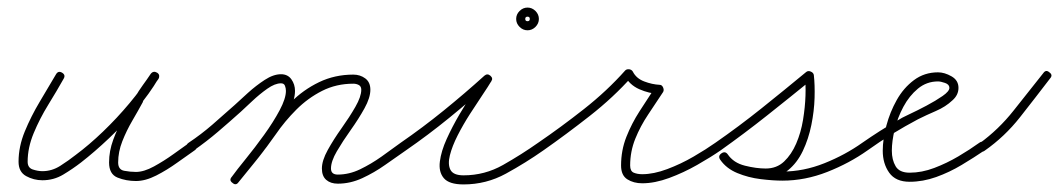

<svg xmlns="http://www.w3.org/2000/svg" viewBox="-20 -464 2797 507"><path d="M128 -268Q134 -278 144 -272Q154 -266 148 -256Q130 -224 107.5 -187.5Q85 -151 69 -112.5Q53 -74 53 -37Q53 -21 66.5 -16.5Q80 -12 92 -12Q117 -12 139 -26Q161 -40 180 -55Q215 -81 252 -116.5Q289 -152 322 -191.5Q355 -231 378 -268Q384 -278 394 -271Q404 -264 398 -255Q388 -241 377 -226Q366 -211 357 -196Q357 -196 357 -196Q358 -196 358 -196Q345 -172 329.5 -145.5Q314 -119 303 -91Q292 -63 292 -35Q292 -16 308 -13Q324 -10 339 -10Q360 -10 386.5 -24.5Q413 -39 438 -57Q463 -75 480 -87Q480 -87 480 -87Q480 -87 480 -87Q490 -94 497 -84Q504 -74 494 -67Q475 -54 448 -34.5Q421 -15 392.5 -0.5Q364 14 339 14Q313 14 290.5 5Q268 -4 268 -35Q268 -65 279 -95Q290 -125 306 -153.5Q322 -182 336 -208Q336 -208 337 -208Q337 -208 337 -208Q346 -224 357 -239Q368 -254 378 -269Q385 -278 395 -272Q404 -266 398 -256Q375 -217 341 -176.5Q307 -136 268.5 -99.5Q230 -63 194 -35Q172 -18 147 -3Q122 12 92 12Q69 12 49 1Q29 -10 29 -37Q29 -77 45.5 -117Q62 -157 85 -195.5Q108 -234 128 -268Q128 -268 128 -268Q128 -268 128 -268Z M475 -70Q468 -80 478 -87Q511 -109 541 -135Q571 -161 600 -187Q614 -200 635 -219Q656 -238 679 -253Q702 -268 722 -268Q740 -268 749.5 -254.5Q759 -241 759 -224Q759 -200 742 -167Q725 -134 700.5 -99Q676 -64 651 -33.5Q626 -3 610 17Q603 27 594 19Q584 12 592 3Q605 -15 629 -44.5Q653 -74 677.5 -108Q702 -142 718.5 -173Q735 -204 735 -224Q735 -231 732.5 -237.5Q730 -244 722 -244Q706 -244 685.5 -229.5Q665 -215 646 -197Q627 -179 616 -169Q586 -142 555.5 -116Q525 -90 492 -67Q482 -60 475 -70ZM610 17Q603 27 594 19Q584 12 592 3Q616 -28 641 -59Q666 -90 688 -123Q715 -161 748 -194Q781 -227 822.5 -247Q864 -267 913 -267Q931 -267 944.5 -257Q958 -247 958 -227Q958 -206 942.5 -178Q927 -150 906 -120.5Q885 -91 869.5 -64.5Q854 -38 854 -19Q854 -3 872 -3Q902 -3 931 -17Q960 -31 987.5 -50.5Q1015 -70 1038 -87Q1048 -94 1055 -84Q1062 -74 1052 -67Q1026 -49 997 -28.5Q968 -8 936.5 6.5Q905 21 872 21Q853 21 841.5 11Q830 1 830 -19Q830 -40 845.5 -68Q861 -96 882 -125.5Q903 -155 918.5 -182Q934 -209 934 -227Q934 -236 927.5 -239.5Q921 -243 913 -243Q868 -243 830.5 -224Q793 -205 762.5 -174.5Q732 -144 708 -109Q685 -76 660 -45Q635 -14 610 17Q610 17 610 17Q610 17 610 17Z M1035 -70Q1028 -80 1038 -87Q1096 -127 1151.5 -172Q1207 -217 1259 -264Q1267 -271 1275 -264Q1283 -257 1277 -249Q1270 -237 1254.5 -214Q1239 -191 1221 -163Q1203 -135 1188.5 -106.5Q1174 -78 1168 -54Q1162 -30 1169.5 -15.5Q1177 -1 1204 -1Q1260 -1 1308.5 -28.5Q1357 -56 1401 -87Q1411 -94 1418 -84Q1425 -74 1415 -67Q1368 -34 1316 -5.5Q1264 23 1204 23Q1166 23 1152 6.5Q1138 -10 1141.5 -37.5Q1145 -65 1159.5 -97Q1174 -129 1193 -161.5Q1212 -194 1230 -220Q1248 -246 1257 -261Q1259 -266 1264 -265.5Q1269 -265 1272 -262Q1276 -258 1277.5 -254Q1279 -250 1275 -246Q1223 -199 1166.5 -153Q1110 -107 1052 -67Q1042 -60 1035 -70ZM1379 -414Q1379 -420 1373 -420Q1367 -420 1367 -414Q1367 -408 1373 -408Q1379 -408 1379 -414ZM1343 -414Q1343 -426 1352 -435Q1361 -444 1373 -444Q1385 -444 1394 -435Q1403 -426 1403 -414Q1403 -402 1394 -393Q1385 -384 1373 -384Q1361 -384 1352 -393Q1343 -402 1343 -414Z M1415 -67Q1405 -60 1398 -70Q1391 -80 1401 -87Q1461 -128 1522 -176Q1583 -224 1631 -278Q1635 -282 1642 -281Q1648 -280 1651 -275Q1660 -257 1681 -249Q1702 -241 1722 -240Q1728 -240 1731 -233Q1734 -226 1731 -221Q1712 -192 1691.5 -161.5Q1671 -131 1657.5 -97.5Q1644 -64 1644 -27Q1644 -12 1653.5 -8Q1663 -4 1676 -4Q1706 -4 1742 -17.5Q1778 -31 1811.5 -50.5Q1845 -70 1869 -87Q1869 -87 1869 -87Q1869 -87 1869 -87Q1879 -94 1886 -84Q1893 -74 1883 -67Q1857 -49 1821 -28.5Q1785 -8 1747 6Q1709 20 1676 20Q1653 20 1636.5 9.5Q1620 -1 1620 -27Q1620 -67 1634 -102.5Q1648 -138 1669 -170.5Q1690 -203 1711 -235Q1713 -237 1715.5 -234.5Q1718 -232 1720 -228Q1722 -224 1722.5 -220Q1723 -216 1720 -216Q1694 -217 1668 -228.5Q1642 -240 1629 -265Q1628 -267 1631.5 -267.5Q1635 -268 1640 -268Q1644 -267 1647.5 -265.5Q1651 -264 1649 -262Q1600 -207 1537.5 -158Q1475 -109 1415 -67Q1415 -67 1415 -67Q1415 -67 1415 -67Z M1883 -67Q1873 -60 1866 -70Q1859 -80 1869 -87Q1931 -130 1991 -178Q2051 -226 2109 -274Q2114 -278 2121 -275Q2128 -272 2129 -266Q2132 -240 2131 -205.5Q2130 -171 2122.5 -134Q2115 -97 2100 -65.5Q2085 -34 2061 -14.5Q2037 5 2002 5Q1970 5 1936 -5Q1902 -15 1882 -42Q1875 -52 1885 -59Q1895 -66 1902 -56Q1915 -37 1941.5 -27Q1968 -17 1996.5 -14Q2025 -11 2046 -11Q2102 -11 2157 -33Q2212 -55 2257 -87Q2257 -87 2257 -87Q2257 -87 2257 -87Q2267 -94 2274 -84Q2281 -74 2271 -67Q2223 -33 2164.5 -10Q2106 13 2046 13Q2021 13 1988.5 9Q1956 5 1927 -7Q1898 -19 1882 -42Q1875 -52 1885 -59Q1895 -66 1902 -56Q1917 -34 1947 -26.5Q1977 -19 2002 -19Q2031 -19 2050.5 -37.5Q2070 -56 2082.5 -85Q2095 -114 2100.5 -147.5Q2106 -181 2107 -211.5Q2108 -242 2105 -263Q2105 -266 2109 -266Q2113 -266 2117 -264Q2121 -262 2124 -259.5Q2127 -257 2125 -255Q2066 -207 2005.5 -159Q1945 -111 1883 -67Q1883 -67 1883 -67Q1883 -67 1883 -67Z M2271 -67Q2261 -60 2254 -70Q2247 -80 2257 -87Q2280 -103 2303.5 -118Q2327 -133 2352 -147Q2359 -152 2380.5 -162Q2402 -172 2426.5 -185Q2451 -198 2469 -210.5Q2487 -223 2487 -232Q2487 -241 2475.5 -245Q2464 -249 2457 -249Q2427 -249 2404 -230Q2381 -211 2365.5 -182Q2350 -153 2342.5 -122Q2335 -91 2335 -66Q2335 -42 2345 -25Q2355 -8 2382 -8Q2414 -8 2447 -20.5Q2480 -33 2510.5 -51Q2541 -69 2566 -87Q2576 -94 2583 -84Q2590 -74 2580 -67Q2552 -48 2519.5 -28.5Q2487 -9 2452 3.5Q2417 16 2382 16Q2345 16 2328 -8Q2311 -32 2311 -66Q2311 -96 2320.5 -132Q2330 -168 2348 -200Q2366 -232 2393.5 -252.5Q2421 -273 2457 -273Q2474 -273 2492.5 -262.5Q2511 -252 2511 -232Q2511 -213 2495 -199Q2477 -182 2451.5 -171Q2426 -160 2404 -149Q2370 -131 2336.5 -110.5Q2303 -90 2271 -67Q2271 -67 2271 -67Q2271 -67 2271 -67Z M2580 -66Q2570 -59 2563 -69Q2556 -78 2566 -85Q2617 -122 2656.5 -172Q2696 -222 2735 -271Q2735 -271 2735 -271Q2735 -271 2735 -271Q2742 -281 2751 -273Q2761 -266 2753 -257Q2714 -206 2673.5 -154.5Q2633 -103 2580 -66Q2580 -66 2580 -66Q2580 -66 2580 -66Z"/></svg>

Font: FRB American Cursive Light
Style: Italic
Weight: 300
Italic angle: -25°
Version: Version 2.0;Modular Font Editor K font №1